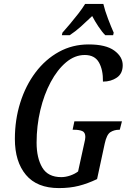

<svg xmlns="http://www.w3.org/2000/svg" viewBox="-20 -951 647 981"><path d="M281 10Q169 10 112.5 -57.5Q56 -125 56 -241Q56 -339 83.5 -426.5Q111 -514 161.5 -581Q212 -648 281 -686Q350 -724 433 -724Q521 -724 564 -692.5Q607 -661 607 -618Q607 -575 577 -554.5Q547 -534 506 -534Q507 -594 485.5 -632Q464 -670 413 -670Q362 -670 317.5 -632.5Q273 -595 239 -531.5Q205 -468 186 -388Q167 -308 167 -222Q167 -144 196 -95Q225 -46 293 -46Q315 -46 338.5 -54Q362 -62 379 -75L409 -212Q413 -228 414.5 -237Q416 -246 416 -251Q416 -275 400 -281.5Q384 -288 360 -288H351L360 -331H603L592 -288H588Q564 -288 544.5 -276Q525 -264 515 -217L476 -36Q428 -13 382.5 -1.5Q337 10 281 10ZM299 -784Q316 -803 337.5 -828.5Q359 -854 380 -881Q401 -908 415 -931H508Q516 -897 532 -855Q548 -813 561 -784L558 -771H518Q501 -788 482.5 -816Q464 -844 451 -869Q422 -841 393.5 -815.5Q365 -790 336 -771H296Z"/></svg>

Font: Noto Serif ExtraCondensed Medium
Style: Italic
Weight: 500
Width: 2
Italic angle: -12°
Designer: Monotype Design Team
Foundry: Monotype Imaging Inc.
Version: Version 2.013; ttfautohint (v1.8.4.7-5d5b)